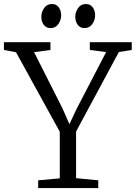

<svg xmlns="http://www.w3.org/2000/svg" viewBox="-30 -958 691 978"><path d="M274.5 -49.5V-287L51.5 -692L-10 -703.5V-743H227V-703.5L143.5 -692.5L288.5 -405.5L323.5 -325.5L361 -405L510.5 -692.5L427.5 -703.5V-743H641V-703.5L575.5 -693L357.5 -288V-50.5L470.5 -39.5V0H164.5V-39.5ZM227 -815Q205.5 -815 193 -831.5Q180.5 -848 180.5 -872Q180.5 -896.5 194.8 -917Q209 -937.5 234 -937.5H235Q256.5 -937.5 269 -921Q281.5 -904.5 281.5 -880.5Q281.5 -856 267.2 -835.5Q253 -815 228 -815ZM400 -815Q378.5 -815 366 -831.5Q353.5 -848 353.5 -872Q353.5 -896.5 367.8 -917Q382 -937.5 407 -937.5H408Q429.5 -937.5 442 -921Q454.5 -904.5 454.5 -880.5Q454.5 -856 440.2 -835.5Q426 -815 401 -815Z"/></svg>

Font: Merriweather 36pt Light
Style: Regular
Weight: 300
Designer: Eben Sorkin
Foundry: Eben Sorkin
Version: Version 2.100